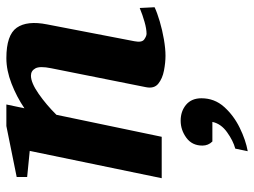

<svg xmlns="http://www.w3.org/2000/svg" viewBox="-120 -420 817 618"><g transform="rotate(-90 289.0 -111.5)"><path d="M574.2 -22.9Q556.6 -14.6 528.6 -6.3Q500.5 2 470.7 7.1Q440.9 12.2 418 12.2Q396 12.2 370.4 7.3Q344.7 2.4 328.1 -11Q311.5 -24.4 316.9 -50.8L377.9 -356Q385.3 -392.6 377.4 -406.7Q369.6 -420.9 354 -420.9Q331.1 -420.9 295.4 -396Q259.8 -371.1 228 -338.9L157.2 0H23.9L111.8 -424.8L27.8 -433.1V-466.8L191.9 -500H261.2L249 -441.9Q285.6 -466.8 328.4 -483.4Q371.1 -500 410.2 -500Q484.9 -500 508.3 -466.6Q531.7 -433.1 519 -369.1L464.8 -87.9Q460 -63.5 470.7 -56.2Q481.4 -48.8 488.8 -48.8Q504.4 -48.8 526.9 -55.2Q549.3 -61.5 571.8 -70.8ZM281.2 127.9Q281.2 169.9 253.4 200.9Q225.6 231.9 186 251.2Q146.5 270.5 110.8 276.9L119.1 236.8Q144.5 230 171.9 210.4Q199.2 190.9 205.1 163.1H142.1Q128.9 149.9 128.9 130.9Q128.9 97.7 154.1 79.3Q179.2 61 209 61Q239.7 61 260.5 78.6Q281.2 96.2 281.2 127.9Z"/></g></svg>

Font: Charis
Style: Bold Italic
Weight: 700
Italic angle: -11°
Designer: Walt Agee, Miriam Martin, Annie Olsen, Victor Gaultney, Lorna Priest, Alan Ward, Bob Hallissy, Martin Hosken, Sharon Cor
Foundry: SIL Global
Version: Version 7.000